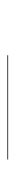

<svg xmlns="http://www.w3.org/2000/svg" viewBox="219 -735 42 520"><g transform="rotate(90 240.0 -475.0)"><path d="M129.6 -476H412V-474H129.6Z"/></g></svg>

Font: Bodoni* 96
Style: Bold Italic
Weight: 700
Italic angle: -13°
Version: Version 2.2